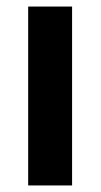

<svg xmlns="http://www.w3.org/2000/svg" viewBox="-20 -566 307 586"><path d="M200 0H66V-546H200Z"/></svg>

Font: Noto Sans Malayalam Condensed
Style: Bold
Weight: 700
Width: 3
Designer: Jelle Bosma - Monotype Design Team
Foundry: Monotype Imaging Inc.
Version: Version 2.104; ttfautohint (v1.8.4.7-5d5b)